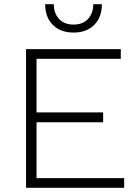

<svg xmlns="http://www.w3.org/2000/svg" viewBox="-20 -894 652 914"><path d="M465 -874Q465 -812 428.5 -775.5Q392 -739 330 -739Q268 -739 231.5 -775.5Q195 -812 195 -874H236Q236 -831 261 -804Q286 -777 330 -777Q374 -777 399 -804Q424 -831 424 -874ZM104 0V-660H555V-614H154V-359H471V-312H154V-46H571V0Z"/></svg>

Font: Elaine Sans Light
Style: Regular
Weight: 300
Designer: Wei Huang
Foundry: Wei Huang
Version: Version 2.001;December 24, 2019;FontCreator 12.0.0.2547 64-b